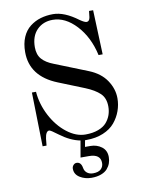

<svg xmlns="http://www.w3.org/2000/svg" viewBox="-103 -800 825 1107"><g transform="rotate(-10 310.0 -246.0)"><path d="M88 -306H112Q118 -232 153.5 -164.5Q189 -97 242.5 -55.5Q296 -14 351 -14Q394 -14 426 -26Q458 -38 475 -58Q492 -78 500 -101Q508 -124 508 -150Q508 -200 479 -227.5Q450 -255 396 -277L244 -338Q90 -400 90 -542Q90 -592 106 -629Q122 -666 150.5 -688Q179 -710 213 -720Q247 -730 286 -730Q352 -730 432 -670Q458 -652 470 -652Q486 -652 490 -676L494 -712H518L528 -452H504Q480 -560 416 -629Q352 -698 278 -698Q222 -698 186 -661.5Q150 -625 150 -560Q150 -516 173 -490Q196 -464 241 -447L434 -370Q501 -343 534.5 -293Q568 -243 568 -188Q568 -150 555 -114Q542 -78 517 -48Q492 -18 449 0Q406 18 351 18H342L335 56H366Q404 56 432 77Q460 98 460 137Q460 156 454 173Q448 190 435 205Q422 220 398 229Q374 238 342 238Q304 238 274 219.5Q244 201 244 168Q244 156 252 147Q260 138 271 138Q297 138 303 173Q306 192 320 203Q334 214 355 214Q386 214 401 200Q416 186 416 164Q416 112 348 112H299L316 15Q258 4 198 -41Q156 -73 148 -73Q128 -73 122 -30L118 10H95Z"/></g></svg>

Font: Old Standard TT
Style: Regular
Weight: 400
Designer: Alexey Kryukov <alexios@thessalonica.org.ru>
Version: Version 2.2